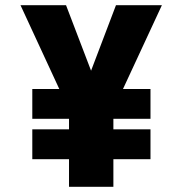

<svg xmlns="http://www.w3.org/2000/svg" viewBox="-20 -720 750 740"><path d="M104.5 -221.5H246V-262H104.5V-377H208.5L59 -700H234.5L331 -447.5L427 -700H604L454 -377H560V-262H417V-221.5H560V-106.5H417V0H246V-106.5H104.5Z"/></svg>

Font: League Mono ExtraBold
Style: Regular
Weight: 800
Width: 6
Designer: Tyler Finck
Foundry: The League of Moveable Type / Tyler Finck
Version: Version 2.210